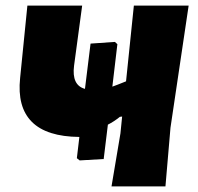

<svg xmlns="http://www.w3.org/2000/svg" viewBox="-20 -667 708 687"><path d="M265 -93 255 -101 264 -177Q147 -178 94 -231Q41 -284 52 -388L78 -647H274L245 -432Q236 -362 284 -349L304 -511L391 -517L400 -509L382 -357Q394 -361 431 -376L459 -647H655L590 -210L572 0H379L411 -190L417 -250L409 -249Q388 -232 366 -221L351 -98Z"/></svg>

Font: Alegreya Sans SC Black
Style: Italic
Weight: 900
Italic angle: -7°
Designer: Juan Pablo del Peral
Foundry: Huerta Tipografica
Version: Version 2.007